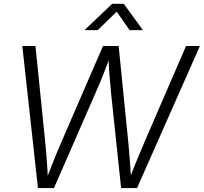

<svg xmlns="http://www.w3.org/2000/svg" viewBox="-20 -963 1043 983"><path d="M174.3 0 94.2 -727.5H161.6L210.9 -241.7Q214.4 -209 217 -176Q219.7 -143.1 221.9 -109.6Q224.1 -76.2 225.6 -42.5H216.3Q229 -76.2 242.2 -109.6Q255.4 -143.1 269 -176Q282.7 -209 296.9 -241.7L507.3 -727.5H587.4L636.2 -241.7Q639.2 -209 642.1 -176Q645 -143.1 647.2 -109.6Q649.4 -76.2 651.4 -42.5H641.1Q653.8 -76.2 667.2 -109.6Q680.7 -143.1 694.6 -176Q708.5 -209 722.2 -241.7L932.6 -727.5H1003.4L681.6 0H600.1L548.3 -489.7Q543.5 -536.6 540 -585Q536.6 -633.3 534.7 -687.5H549.3Q529.8 -634.3 510.5 -585.9Q491.2 -537.6 470.2 -489.7L256.3 0ZM480 -808.6H414.1L414.6 -810.5L554.2 -943.4H613.8L710.4 -810.5L710 -808.6H643.6L577.6 -903.3Z"/></svg>

Font: Inter 24pt Light
Style: Italic
Weight: 300
Italic angle: -9.3988°
Designer: Rasmus Andersson
Foundry: rsms
Version: Version 4.001;git-66647c0bb